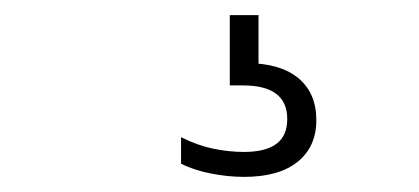

<svg xmlns="http://www.w3.org/2000/svg" viewBox="-20 -30 554 254"><path d="M303 204Q281.5 204 258.8 199.5Q236 195 219.5 186.5V151.5Q241.5 162.5 262.5 166.8Q283.5 171 302.5 171Q331.5 171 345.8 160.2Q360 149.5 360 127.5Q360 83 301.5 83H284V-10H322V69.5L305.5 53.5Q350.5 53.5 374.5 73.2Q398.5 93 398.5 129Q398.5 164 373.8 184Q349 204 303 204Z"/></svg>

Font: Encode Sans SC Condensed Thin Light
Style: Regular
Weight: 300
Version: Version 3.002